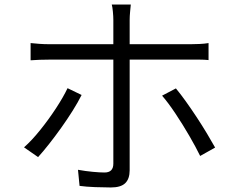

<svg xmlns="http://www.w3.org/2000/svg" viewBox="-20 -801 1040 847"><path d="M340 -382Q324 -350 300.5 -312.5Q277 -275 249.5 -236.5Q222 -198 195.5 -164.5Q169 -131 148 -108L86 -151Q120 -181 157 -227Q194 -273 226.5 -322.5Q259 -372 278 -412ZM756 -411Q776 -387 800 -353.5Q824 -320 848 -283.5Q872 -247 893 -212Q914 -177 929 -150L863 -113Q844 -152 815 -202Q786 -252 754 -300Q722 -348 695 -379ZM115 -611Q135 -609 154.5 -607.5Q174 -606 197 -606H480V-713Q480 -728 478 -749.5Q476 -771 473 -781H557Q556 -771 554 -750Q552 -729 552 -713V-606H822Q839 -606 860.5 -607Q882 -608 900 -611V-536Q881 -538 860.5 -538Q840 -538 823 -538H552V-530Q552 -510 552 -472Q552 -434 552 -385.5Q552 -337 552 -286Q552 -235 552 -187.5Q552 -140 552 -104Q552 -68 552 -50Q552 -12 532.5 7Q513 26 469 26Q439 26 399.5 24.5Q360 23 331 19L324 -52Q357 -46 389 -43Q421 -40 441 -40Q480 -40 480 -79Q480 -93 480 -128.5Q480 -164 480 -211Q480 -258 480 -308.5Q480 -359 480 -405Q480 -451 480 -484.5Q480 -518 480 -530V-538H198Q154 -538 115 -535Z"/></svg>

Font: Source Han Sans SC Normal
Style: Regular
Weight: 350
Designer: Ryoko NISHIZUKA 西塚涼子 (kana, bopomofo & ideographs); Paul D. Hunt (Latin, Greek & Cyrillic); Sandoll Communications 산돌커뮤니
Foundry: Adobe
Version: Version 2.004;hotconv 1.0.118;makeotfexe 2.5.65603